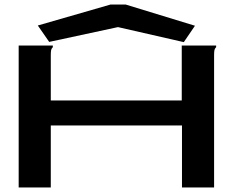

<svg xmlns="http://www.w3.org/2000/svg" viewBox="-20 -823 1040 843"><path d="M62 -623H212V-616Q206 -610 204.5 -603Q203 -596 203 -579V-382H778V-623H929V-616Q923 -610 921.5 -603Q920 -596 920 -579V0H779V-272H203V0H62ZM196 -639 146 -711 465 -803H532L836 -710L787 -638L498 -704Z"/></svg>

Font: Inconsolata UltraExpanded ExtraBold
Style: Regular
Weight: 800
Width: 9
Monospace: yes
Designer: Raph Levien, Cyreal, Brenton Simpson
Foundry: Raph Levien, Cyreal, Google
Version: Version 3.001; ttfautohint (v1.8.2.53-6de2)